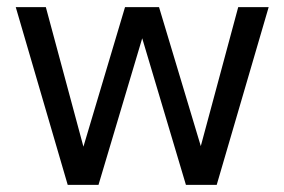

<svg xmlns="http://www.w3.org/2000/svg" viewBox="-20 -516 794 536"><path d="M169 0 24 -496H108L223 -69L202 -70L329 -496H424L552 -70L530 -69L645 -496H730L585 0H499L366 -446H388L255 0Z"/></svg>

Font: DM Sans 24pt
Style: Regular
Weight: 400
Designer: Colophon Foundry, Jonny Pinhorn
Foundry: Colophon Foundry
Version: Version 4.004;gftools[0.9.30]